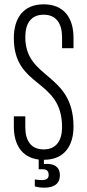

<svg xmlns="http://www.w3.org/2000/svg" viewBox="-20 -729 404 888"><path d="M320 -506V-554C320 -646 276 -709 182 -709C87 -709 44 -644 44 -553C44 -319 267 -368 267 -141C267 -80 241 -38 182 -38C122 -38 97 -80 97 -141V-191H44V-144C44 -61 80 -1 159 9V54H180C197 54 205 63 205 80V81C205 96 195 103 176 104C167 104 155 103 141 101V133C155 137 170 139 185 139C229 139 257 121 257 82C257 39 226 29 197 29C192 29 188 29 183 30V10C277 10 320 -54 320 -144C319 -394 97 -361 97 -557C97 -619 122 -661 182 -661C241 -661 267 -619 267 -557V-506Z"/></svg>

Font: Modon Arabic
Style: Regular
Weight: 400
Designer: Ahmedzaza
Foundry: Ahmedzaza
Version: Version 2.010